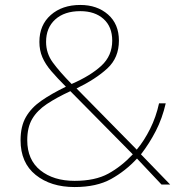

<svg xmlns="http://www.w3.org/2000/svg" viewBox="-20 -745 742 775"><path d="M304 -725Q372 -725 416 -686.5Q460 -648 460 -581Q460 -512 413.5 -469Q367 -426 289 -388L532 -141Q562 -177 586 -225Q610 -273 622 -328H649Q635 -267 609 -216.5Q583 -166 549 -122L667 0H632L533 -105Q487 -55 428.5 -22.5Q370 10 281 10Q185 10 124 -39Q63 -88 63 -179Q63 -235 84.5 -272.5Q106 -310 147 -338.5Q188 -367 246 -395Q211 -430 187 -458Q163 -486 151 -514Q139 -542 139 -576Q139 -644 185 -684.5Q231 -725 304 -725ZM304 -700Q240 -700 203 -666.5Q166 -633 166 -576Q166 -530 193 -493Q220 -456 269 -406Q345 -439 389 -479.5Q433 -520 433 -581Q433 -637 398 -668.5Q363 -700 304 -700ZM264 -377Q208 -351 169 -325Q130 -299 110 -265Q90 -231 90 -179Q90 -100 143 -57.5Q196 -15 281 -15Q364 -15 417 -44Q470 -73 516 -122Z"/></svg>

Font: Noto Sans Devanagari Thin
Style: Regular
Weight: 100
Designer: Jelle Bosma - Monotype Design Team
Foundry: Monotype Imaging Inc.
Version: Version 2.004; ttfautohint (v1.8.4.7-5d5b)